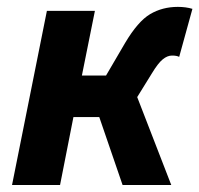

<svg xmlns="http://www.w3.org/2000/svg" viewBox="-20 -527 568 547"><path d="M14.3 0 113.6 -496.1H250.4L213.3 -311.8H282.1L336.1 -404.1Q372.8 -466.1 407.8 -486.8Q442.8 -507.4 486.7 -507.4Q509.4 -507.4 528.2 -501.8L490.5 -365Q486.5 -367 481.8 -367.8Q477.2 -368.7 469.9 -368.7Q456.8 -368.7 443.6 -357.9Q430.3 -347.1 412.9 -318.3L370.9 -250.4L467.9 0H329.2L262.8 -193.5H189.2L151.1 0Z"/></svg>

Font: Source Sans 3
Style: Italic
Weight: 200
Italic angle: -11°
Designer: Paul D. Hunt
Foundry: Adobe
Version: Version 3.046;hotconv 1.0.118;makeotfexe 2.5.65603